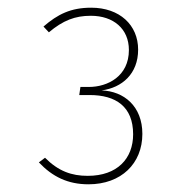

<svg xmlns="http://www.w3.org/2000/svg" viewBox="-20 -819 472 499"><path d="M217 -799C164 -799 130 -782 93 -750L107 -735C144 -766 175 -778 216 -778C275 -778 315 -744 315 -689C315 -621 260 -593 211 -593H189L186 -572H213C281 -572 326 -542 326 -470C326 -407 285 -362 208 -362C166 -362 132 -374 97 -409L81 -397C116 -360 156 -340 210 -340C295 -340 350 -394 350 -471C350 -543 302 -582 244 -584C297 -591 339 -627 339 -690C339 -754 291 -799 217 -799Z"/></svg>

Font: Glow Sans SC Normal Thin
Style: Regular
Weight: 100
Designer: Ryoko NISHIZUKA (kana, bopomofo & ideographs); Paul D. Hunt (Latin, Greek & Cyrillic); Sandoll Communications, Soo-young
Version: Version 0.93